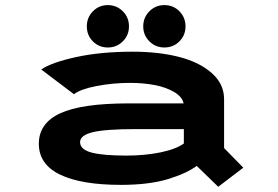

<svg xmlns="http://www.w3.org/2000/svg" viewBox="-20 -715 1090 754"><path d="M403.5 -528.5Q368.5 -528.5 344.8 -552.5Q321 -576.5 321 -611.5Q321 -646.5 345 -670.8Q369 -695 403.5 -695Q438 -695 462.2 -670.8Q486.5 -646.5 486.5 -611.5Q486.5 -576.5 462.2 -552.5Q438 -528.5 403.5 -528.5ZM625.5 -528.5Q591 -528.5 566.8 -552.5Q542.5 -576.5 542.5 -611.5Q542.5 -646.5 566.8 -670.8Q591 -695 625.5 -695Q660.5 -695 684.5 -670.8Q708.5 -646.5 708.5 -611.5Q708.5 -576.5 684.5 -552.5Q660.5 -528.5 625.5 -528.5ZM500.5 -512Q603 -512 683 -491.5Q763 -471 811.5 -428.2Q860 -385.5 860 -325.5V-133.5L935.5 -56.5L837 18.5L752.5 -63.5Q712 -33.5 638 -11.2Q564 11 455 11Q299.5 11 216 -29.2Q132.5 -69.5 132.5 -150.5Q132.5 -231 216.2 -270Q300 -309 487 -309H701Q695.5 -335.5 663 -354.2Q630.5 -373 586.2 -381.2Q542 -389.5 491 -389.5Q423 -389.5 359.5 -377.2Q296 -365 270.5 -345L142 -442Q181.5 -469.5 278.5 -490.8Q375.5 -512 500.5 -512ZM475.5 -104Q548.5 -104 609.8 -116.5Q671 -129 702 -151.5V-208H514.5Q395 -208 344.8 -196Q294.5 -184 294.5 -157Q294.5 -128 339.2 -116Q384 -104 475.5 -104Z"/></svg>

Font: League Mono Extended SemiBold
Style: Regular
Weight: 600
Width: 9
Designer: Tyler Finck
Foundry: The League of Moveable Type / Tyler Finck
Version: Version 2.210